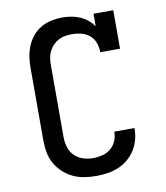

<svg xmlns="http://www.w3.org/2000/svg" viewBox="-84 -813 768 890"><g transform="rotate(-10 300.0 -367.5)"><path d="M297 8Q269 8 241 3.5Q213 -1 188 -13Q163 -25 142 -44.5Q121 -64 107.5 -88.5Q94 -113 89 -140.5Q84 -168 84 -196V-539Q84 -565 88 -591Q92 -617 102 -641Q112 -665 129 -685.5Q146 -706 168.5 -719Q191 -732 217 -737.5Q243 -743 269 -743Q290 -743 311 -739.5Q332 -736 351 -728Q370 -720 386.5 -706.5Q403 -693 415 -676V-735H508V-554H415Q415 -576 407.5 -597.5Q400 -619 383 -633.5Q366 -648 344.5 -653.5Q323 -659 301 -659Q284 -659 268 -656.5Q252 -654 237.5 -646.5Q223 -639 211.5 -627.5Q200 -616 192.5 -601.5Q185 -587 182 -571Q179 -555 179 -539V-196Q179 -172 186 -148.5Q193 -125 210 -108Q227 -91 250 -83.5Q273 -76 297 -76Q319 -76 341 -81.5Q363 -87 380 -101Q397 -115 406 -135.5Q415 -156 415 -178Q415 -179 415 -179Q415 -179 415 -180H510Q510 -179 510 -178.5Q510 -178 510 -177Q510 -151 503 -125Q496 -99 481.5 -76.5Q467 -54 446.5 -37Q426 -20 401.5 -10Q377 0 350.5 4Q324 8 297 8Z"/></g></svg>

Font: Iosevka Slab Medium Extended
Style: Regular
Weight: 500
Width: 7
Monospace: yes
Designer: Belleve Invis
Foundry: Belleve Invis
Version: Version 11.1.1; ttfautohint (v1.8.3)